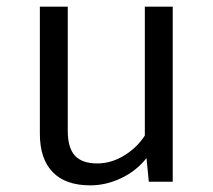

<svg xmlns="http://www.w3.org/2000/svg" viewBox="-20 -547 640 578"><path d="M184 -153Q184 -102 205.5 -78.5Q227 -55 273 -55Q315 -55 354 -79Q393 -103 416 -139V-527H500V0H428L421 -71Q390 -32 344.5 -10.5Q299 11 252 11Q177 11 138.5 -29Q100 -69 100 -144V-527H184Z"/></svg>

Font: Fira Mono
Style: Regular
Weight: 400
Designer: Carrois Corporate & Edenspiekermann AG
Foundry: Carrois Corporate GbR & Edenspiekermann AG
Version: Version 3.206